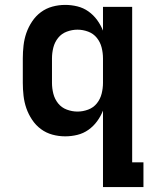

<svg xmlns="http://www.w3.org/2000/svg" viewBox="-20 -548 640 783"><path d="M296 -93Q318 -93 339.5 -101Q361 -109 375 -126.5Q389 -144 394.5 -166Q400 -188 400 -210V-310Q400 -332 394.5 -354Q389 -376 375 -393.5Q361 -411 339.5 -419Q318 -427 296 -427Q274 -427 252.5 -419Q231 -411 217 -393.5Q203 -376 197.5 -354Q192 -332 192 -310V-210Q192 -188 197.5 -166Q203 -144 217 -126.5Q231 -109 252.5 -101Q274 -93 296 -93ZM400 215V-97Q391 -74 376 -53.5Q361 -33 340.5 -18.5Q320 -4 295.5 2Q271 8 246 8Q219 8 193.5 1Q168 -6 147 -21.5Q126 -37 111 -59.5Q96 -82 87.5 -106.5Q79 -131 76 -157.5Q73 -184 73 -210V-310Q73 -336 76 -362.5Q79 -389 87.5 -413.5Q96 -438 111 -460.5Q126 -483 147 -498.5Q168 -514 193.5 -521Q219 -528 246 -528Q271 -528 295.5 -522Q320 -516 340.5 -501.5Q361 -487 376 -466.5Q391 -446 400 -423V-520H519V114H565V215Z"/></svg>

Font: Iosevka Extended
Style: Bold
Weight: 700
Width: 7
Monospace: yes
Designer: Belleve Invis
Foundry: Belleve Invis
Version: Version 32.5.0; ttfautohint (v1.8.4)